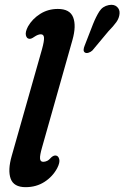

<svg xmlns="http://www.w3.org/2000/svg" viewBox="-20 -766 515 795"><path d="M280 -600.5 154.5 -157Q144.5 -122.5 145.8 -109.2Q147 -96 159 -96Q167 -96 175 -99.8Q183 -103.5 192.5 -114.5Q202 -123 211 -122Q221.5 -121 225.2 -107.2Q229 -93.5 217 -70Q198 -34.5 164 -12.8Q130 9 86 9Q37 9 24.2 -26Q11.5 -61 28.5 -120.5L154 -562.5Q163.5 -597 162.2 -610.5Q161 -624 149 -624Q137.5 -624 122 -613.5Q108 -603.5 100.5 -605.5Q90.5 -606.5 87.2 -620Q84 -633.5 96 -656.5Q114 -688 146.5 -708.5Q179 -729 219.5 -729Q269.5 -729 283 -694Q296.5 -659 280 -600.5ZM365.5 -667Q378 -698 391.5 -719Q405 -740 430.5 -745Q452 -749 464.2 -738Q476.5 -727 475 -709.5Q473.5 -691 461.8 -674.5Q450 -658 428.5 -636L362.5 -557Q355.5 -550.5 346.8 -547.8Q338 -545 332.5 -548Q326 -551.5 326.2 -559.5Q326.5 -567.5 330.5 -577Z"/></svg>

Font: Fraunces 144pt S100 SemiBold
Style: Italic
Weight: 600
Italic angle: -16°
Version: Version 1.000; ttfautohint (v1.8.3)